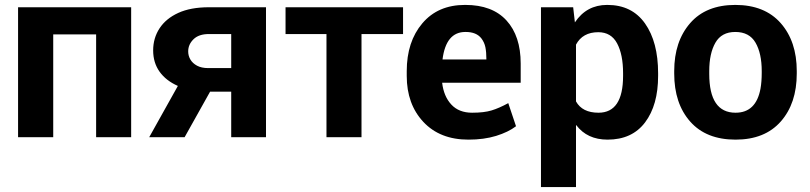

<svg xmlns="http://www.w3.org/2000/svg" viewBox="-20 -558 3294 781"><path d="M513.5 0H371V-418H196.5V0H53.5V-528.5H513.5Z M1062 0H920.5V-185H834.5L731 0H587L703.5 -208.5Q655 -230 629 -266.5Q603 -303 603 -353Q603 -403 629 -442.8Q655 -482.5 705.2 -505.5Q755.5 -528.5 829.5 -528.5H1062ZM920.5 -281V-419.5H829.5Q788.5 -419.5 767 -398.2Q745.5 -377 745.5 -349Q745.5 -331 754.5 -315.8Q763.5 -300.5 781.5 -290.8Q799.5 -281 827.5 -281Z M1450.5 0H1308V-419.5H1141.5V-528.5H1619.5V-419.5H1450.5Z M1885.5 10Q1769.5 10 1702 -62.2Q1634.5 -134.5 1634.5 -249V-268.5Q1634.5 -388.5 1698 -463.2Q1761.5 -538 1871 -538H1873Q1982.5 -538 2040.2 -474.8Q2098 -411.5 2098 -299.5V-221.5H1778.5Q1785 -166 1815.8 -132.8Q1846.5 -99.5 1900.5 -99.5Q1949 -99.5 1979.5 -108.8Q2010 -118 2047.5 -138.5L2079 -44.5Q2047.5 -20.5 1998 -5.2Q1948.5 10 1885.5 10ZM1958.5 -316Q1958.5 -345.5 1954.5 -365.5Q1950.5 -385.5 1938 -402Q1917.5 -428 1874.5 -428Q1874 -428 1873 -428Q1794 -428 1780 -316Z M2323 203H2180.5V-528.5H2311.5L2318.5 -467Q2366 -538 2449.5 -538Q2450 -538 2450.5 -538Q2550.5 -538 2603.8 -462.5Q2657 -387 2657 -260V-249.5Q2657 -130.5 2604 -60.2Q2551 10 2451.5 10Q2368.5 10 2324 -49L2323 -48.5ZM2414.5 -99.5Q2514.5 -99.5 2514.5 -249.5V-260Q2514.5 -336 2490.2 -381.5Q2466 -427 2413.5 -427Q2350 -427 2323 -376.5V-145.5Q2348.5 -99.5 2414.5 -99.5Z M2972 10Q2852.5 10 2787.5 -63.5Q2722.5 -137 2722.5 -259V-269Q2722.5 -389.5 2787.5 -464Q2852 -538 2971 -538Q3090.5 -538 3155.8 -463.8Q3221 -389.5 3221 -269V-259Q3221 -137.5 3156 -63.8Q3091 10 2972 10ZM2972 -99.5Q3055.5 -99.5 3073.5 -197.5Q3078.5 -225.5 3078.5 -262Q3078.5 -265.5 3078.5 -269Q3078.5 -341 3053.2 -384.5Q3028 -428 2971 -428Q2915 -428 2890 -384.2Q2865 -340.5 2865 -269V-259Q2865 -258.5 2865 -257.5Q2865 -99.5 2972 -99.5Z"/></svg>

Font: Roberto Sans
Style: Bold
Weight: 700
Designer: Google (font) & Cristiano Sobral (main changes)
Version: Version 1.000;October 12, 2021;FontCreator 14.0.0.2814 64-bi